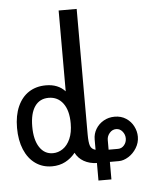

<svg xmlns="http://www.w3.org/2000/svg" viewBox="-57 -776 713 923"><g transform="rotate(-5 300.0 -314.5)"><path d="M277.5 -42.5Q257.5 -17 229 -2Q200.5 13 164.5 13Q119 13 84.5 -11.5Q50 -36 31.2 -81Q12.5 -126 12.5 -185.5Q12.5 -245.5 31.8 -288.8Q51 -332 86 -354.8Q121 -377.5 168.5 -377.5Q227 -377.5 261 -340.5V-730.5H348V-125.5Q348 -86.5 354 -69.8Q360 -53 379.5 -48V-98Q379.5 -125 393.2 -148Q407 -171 431 -184.8Q455 -198.5 484.5 -198.5Q516 -198.5 539.5 -183Q563 -167.5 575.2 -143.2Q587.5 -119 587.5 -93Q587.5 -64 572 -38.8Q556.5 -13.5 532.8 1.2Q509 16 486.5 16H443V100.5H380.5V16Q345 15 318 -0.2Q291 -15.5 277.5 -42.5ZM271.5 -185Q271.5 -247.5 245.8 -282Q220 -316.5 176 -316.5Q133 -316.5 109.5 -282.8Q86 -249 86 -185.5Q86 -121.5 109.8 -85.5Q133.5 -49.5 174 -49.5Q200 -49.5 222.2 -64.8Q244.5 -80 258 -110.5Q271.5 -141 271.5 -185ZM529 -90Q529 -108.5 516.8 -123.5Q504.5 -138.5 486.5 -138.5Q468 -138.5 455 -123.5Q442 -108.5 442 -89.5V-43H487.5Q505 -43 517 -57Q529 -71 529 -90Z"/></g></svg>

Font: JuliaMono
Style: Bold
Weight: 700
Monospace: yes
Designer: cormullion
Foundry: corm
Version: Version 0.055; ttfautohint (v1.8.4)